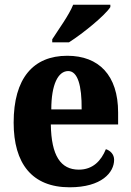

<svg xmlns="http://www.w3.org/2000/svg" viewBox="-20 -786 556 816"><path d="M202 -619V-606H273C333 -644 427 -721 449 -756V-766H291C273 -721 228 -660 202 -619ZM276 10C412 10 465 -53 465 -107C465 -130 449 -146 430 -152C410 -103 375 -65 315 -65C238 -65 198 -124 196 -257H482V-308C482 -466 400 -549 266 -549C121 -549 38 -453 38 -265C38 -91 116 10 276 10ZM327 -321H198C198 -427 227 -484 270 -484C310 -484 328 -423 327 -321Z"/></svg>

Font: Noto Serif Devanagari Condensed ExtraBold
Style: Regular
Weight: 800
Width: 3
Designer: Universal Thirst, Indian Type Foundry and the Monotype Design Team
Foundry: Monotype Imaging Inc.
Version: Version 2.004